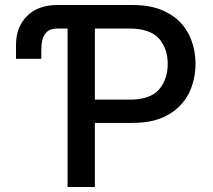

<svg xmlns="http://www.w3.org/2000/svg" viewBox="-20 -747 849 767"><path d="M87 -682Q131 -727 210 -727H509Q594 -727 649 -696Q704 -667 733 -612Q761 -558 761 -492Q761 -427 733 -371Q703 -316 649 -287Q594 -256 509 -256H359V0H250V-633H211Q181 -633 168 -620Q154 -608 149 -587Q145 -570 145 -544V-512H44V-568Q44 -638 87 -682ZM615 -389Q650 -430 650 -492Q650 -553 615 -593Q579 -633 497 -633H359V-349H499Q579 -349 615 -389Z"/></svg>

Font: Sinter Medium
Style: Regular
Weight: 500
Foundry: Adobe & rsms
Version: Version 1.000